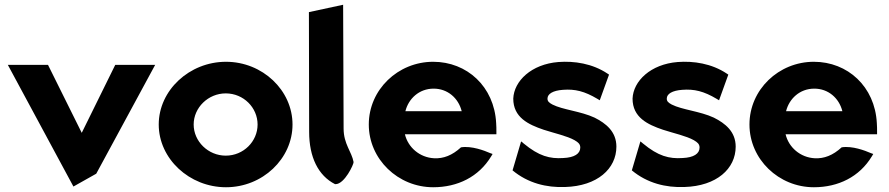

<svg xmlns="http://www.w3.org/2000/svg" viewBox="-20 -765 3743 808"><path d="M182 -492H13L289 20L385 -34L633 -492H465L324 -206Z M795 -241C795 -312 856 -372 930 -372C1005 -372 1064 -312 1064 -241C1064 -170 1005 -110 930 -110C856 -110 795 -170 795 -241ZM648 -241C648 -97 777 23 931 23C1085 23 1211 -97 1211 -241C1211 -385 1085 -505 931 -505C777 -505 648 -385 648 -241Z M1390 10H1392C1430 10 1469 -74 1468 -83C1460 -127 1426 -159 1426 -224L1424 -745L1280 -714L1281 -210C1281 -104 1319 -26 1390 10Z M1684 -200H2069V-210C2069 -222 2069 -235 2068 -247C2060 -401 1945 -505 1803 -505C1655 -505 1532 -388 1532 -241C1532 -95 1655 23 1803 23C1906 23 1995 -21 2047 -107L2053 -117L2042 -121C2019 -131 1965 -152 1920 -145C1883 -111 1846 -97 1807 -99C1746 -102 1697 -145 1684 -200ZM1923 -297H1686C1699 -349 1743 -392 1805 -392C1863 -392 1909 -353 1923 -297Z M2137 -48C2202 6 2280 25 2358 22C2494 18 2574 -55 2574 -148C2574 -211 2530 -246 2482 -270C2424 -297 2348 -303 2305 -325C2290 -333 2284 -339 2284 -350C2284 -370 2307 -384 2349 -387C2400 -391 2440 -381 2494 -349L2504 -343L2543 -451L2537 -455C2473 -498 2396 -509 2330 -504C2216 -495 2143 -424 2140 -350C2140 -271 2203 -241 2268 -219C2314 -204 2366 -193 2398 -175C2413 -166 2422 -159 2422 -144C2422 -118 2397 -102 2351 -100C2294 -96 2248 -108 2184 -161L2173 -170Z M2639 -48C2704 6 2782 25 2860 22C2996 18 3076 -55 3076 -148C3076 -211 3032 -246 2984 -270C2926 -297 2850 -303 2807 -325C2792 -333 2786 -339 2786 -350C2786 -370 2809 -384 2851 -387C2902 -391 2942 -381 2996 -349L3006 -343L3045 -451L3039 -455C2975 -498 2898 -509 2832 -504C2718 -495 2645 -424 2642 -350C2642 -271 2705 -241 2770 -219C2816 -204 2868 -193 2900 -175C2915 -166 2924 -159 2924 -144C2924 -118 2899 -102 2853 -100C2796 -96 2750 -108 2686 -161L2675 -170Z M3286 -200H3671V-210C3671 -222 3671 -235 3670 -247C3662 -401 3547 -505 3405 -505C3257 -505 3134 -388 3134 -241C3134 -95 3257 23 3405 23C3508 23 3597 -21 3649 -107L3655 -117L3644 -121C3621 -131 3567 -152 3522 -145C3485 -111 3448 -97 3409 -99C3348 -102 3299 -145 3286 -200ZM3525 -297H3288C3301 -349 3345 -392 3407 -392C3465 -392 3511 -353 3525 -297Z"/></svg>

Font: Bluebird
Style: SfBd
Weight: 700
Designer: Jasper
Foundry: Cannot Into Space Fonts
Version: Version 0.98